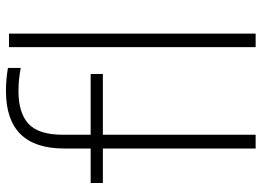

<svg xmlns="http://www.w3.org/2000/svg" viewBox="-134 -724 858 629"><g transform="rotate(-90 294.5 -409.0)"><path d="M123 0V-500.5H10V-540.5H123V-627.5Q123 -818 311.5 -818Q348.5 -818 387 -811.5V-769.5Q348 -777 311.5 -777Q239.5 -777 203.8 -744Q168 -711 168 -631V-540.5H367V-500.5H168V0ZM455 0V-808H499.5V0Z"/></g></svg>

Font: Encode Sans Semi Expanded ExtraLight
Style: Regular
Weight: 200
Width: 6
Designer: Multiple Designers
Foundry: Impallari Type
Version: Version 3.000; ttfautohint (v1.8.3) -l 8 -r 50 -G 200 -x 14 